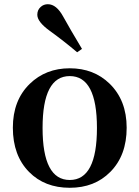

<svg xmlns="http://www.w3.org/2000/svg" viewBox="-20 -875 661 911"><path d="M118 -59Q41 -137 41 -269Q41 -399 121 -477Q197 -551 311 -551Q425 -551 500 -478Q581 -399 581 -269Q581 -137 503 -59Q429 16 311 16Q192 16 118 -59ZM440 -268Q440 -514 311 -514Q182 -514 182 -268Q182 -21 311 -21Q440 -21 440 -268ZM346 -627Q286 -678 217 -728Q157 -771 157 -805Q157 -828 173 -842Q187 -855 207 -855Q248 -855 280 -796Q312 -738 369 -643Z"/></svg>

Font: Source Han Serif JP
Style: Bold
Weight: 700
Designer: Ryoko NISHIZUKA  (kana & ideographs); Frank Grießhammer (Latin, Greek & Cyrillic); Wenlong ZHANG  (bopomofo); Sandoll Co
Foundry: Adobe Systems Incorporated
Version: Version 1.000;PS 1;hotconv 16.6.53;makeotf.lib2.5.65590